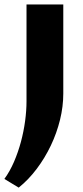

<svg xmlns="http://www.w3.org/2000/svg" viewBox="-49 -584 372 864"><path d="M235.8 -163.1Q235.8 -105 221.2 -45.2Q206.5 14.6 179.9 70.6Q153.3 126.5 116.5 175.5Q79.6 224.6 35.2 260.3L-29.3 221.2Q-4.4 187 14.2 143.8Q32.7 100.6 45.2 54.2Q57.6 7.8 64 -39.3Q70.3 -86.4 70.3 -128.9V-564H235.8Z"/></svg>

Font: Aclonica
Style: Regular
Weight: 400
Designer: Astigmatic (AOETI)
Foundry: Astigmatic (AOETI)
Version: Version 1.000